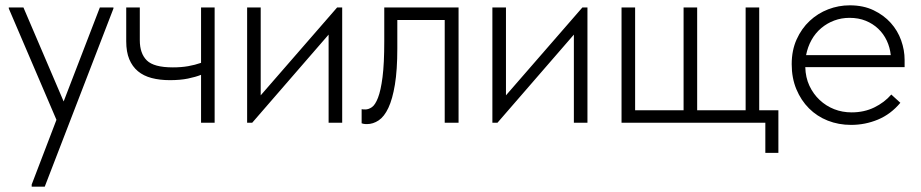

<svg xmlns="http://www.w3.org/2000/svg" viewBox="-20 -461 3459 721"><path d="M99 232 192 -11 13 -429V-433H68L219 -80L355 -433H406V-429L148 240H99Z M735 -180Q715 -172 686 -166Q657 -160 618 -160Q580 -160 549.5 -168Q519 -176 498 -193.5Q477 -211 465.5 -238.5Q454 -266 454 -306V-433H505V-310Q505 -260 531.5 -234Q558 -208 629 -208Q661 -208 686.5 -212.5Q712 -217 735 -225V-433H786V0H735Z M908 -433H959V-103L1246 -433H1265V0H1214V-331L927 0H908Z M1358 5Q1350 5 1345 4Q1340 3 1338 2V-51Q1342 -50 1352 -50Q1364 -50 1376.5 -58.5Q1389 -67 1399.5 -94Q1410 -121 1416.5 -171.5Q1423 -222 1423 -306V-433H1702V0H1650V-386H1472V-279Q1472 -198 1463 -143.5Q1454 -89 1438.5 -56Q1423 -23 1402 -9Q1381 5 1358 5Z M1829 -433H1880V-103L2167 -433H2186V0H2135V-331L1848 0H1829Z M2854 0H2314V-433H2365V-47H2547V-433H2598V-47H2780V-433H2831V-47H2903V113H2854Z M3176 8Q3129 8 3088.5 -8Q3048 -24 3018 -54Q2988 -84 2970.5 -126Q2953 -168 2953 -220Q2953 -272 2971.5 -313Q2990 -354 3020.5 -382.5Q3051 -411 3090 -426Q3129 -441 3171 -441Q3222 -441 3260.5 -422.5Q3299 -404 3325 -375Q3351 -346 3364 -309.5Q3377 -273 3377 -236V-209H3004Q3005 -170 3019.5 -139Q3034 -108 3058 -85.5Q3082 -63 3112.5 -51Q3143 -39 3178 -39Q3225 -39 3263 -57.5Q3301 -76 3327 -106L3361 -75Q3325 -32 3277 -12Q3229 8 3176 8ZM3170 -394Q3140 -394 3113 -384Q3086 -374 3064 -355.5Q3042 -337 3027.5 -311Q3013 -285 3007 -254H3325Q3322 -283 3310 -308.5Q3298 -334 3278 -353Q3258 -372 3231 -383Q3204 -394 3170 -394Z"/></svg>

Font: Tilda Sans Light
Style: Regular
Weight: 300
Designer: ParaType Ltd
Foundry: ParaType Ltd
Version: Version 1.009